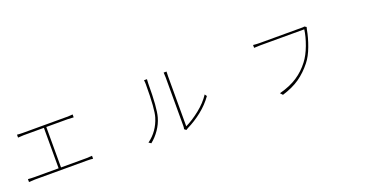

<svg xmlns="http://www.w3.org/2000/svg" viewBox="-17 -1509 4533 2287"><g transform="rotate(-20 2250.0 -365.5)"><path d="M511.7 -92.8H834Q855.5 -92.8 906.2 -96.7V-59.6Q872.1 -63.5 834 -63.5H171.9Q150.4 -63.5 93.8 -59.6V-96.7Q129.9 -92.8 171.9 -92.8H481.4V-605.5H224.6Q201.2 -605.5 152.3 -601.6V-638.7Q187.5 -634.8 224.6 -634.8H779.3Q818.4 -634.8 857.4 -638.7V-601.6Q814.5 -605.5 779.3 -605.5H511.7Z M1621.1 4.9 1591.8 -14.6Q1720.7 -107.4 1769.5 -266.6Q1799.8 -364.3 1799.8 -676.8Q1799.8 -708 1795.9 -730.5H1833Q1830.1 -703.1 1830.1 -676.8Q1830.1 -369.1 1797.9 -256.8Q1776.4 -180.7 1729.5 -112.3Q1682.6 -43.9 1621.1 4.9ZM2067.4 -1 2044.9 -19.5Q2049.8 -39.1 2049.8 -58.6V-673.8Q2049.8 -698.2 2046.9 -736.3H2083Q2081.1 -723.6 2081.1 -673.8V-43Q2168.9 -85 2263.7 -160.2Q2358.4 -235.4 2417 -324.2L2435.5 -297.9Q2372.1 -208 2280.8 -135.7Q2189.5 -63.5 2092.8 -16.6Q2079.1 -9.8 2067.4 -1Z M3809.6 -678.7 3833 -664.1Q3829.1 -654.3 3825.2 -632.8Q3808.6 -538.1 3769 -431.6Q3729.5 -325.2 3676.8 -259.8Q3602.5 -166 3514.2 -104Q3425.8 -42 3292 -1L3264.6 -31.2Q3401.4 -67.4 3493.2 -127.9Q3585 -188.5 3653.3 -278.3Q3707 -347.7 3746.6 -454.1Q3786.1 -560.5 3796.9 -647.5H3240.2Q3236.3 -647.5 3160.2 -644.5V-680.7Q3202.1 -675.8 3241.2 -675.8H3781.2Q3798.8 -675.8 3809.6 -678.7Z"/></g></svg>

Font: Bpmf Zihi Sans ExtraLight
Style: ExtraLight
Weight: 250
Foundry: But Ko
Version: Version 1.320